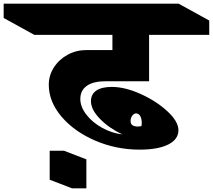

<svg xmlns="http://www.w3.org/2000/svg" viewBox="-185 -806 1161 1047"><path d="M253 -266Q253 -224 285.5 -181.5Q318 -139 371 -109.5Q424 -80 482 -73Q410 -107 360.5 -157.5Q311 -208 311 -254Q311 -292 340 -312Q369 -332 425 -332Q497 -332 583 -293Q669 -254 728.5 -198.5Q788 -143 788 -96Q788 -46 732.5 -18Q677 10 576 10Q448 10 333.5 -39.5Q219 -89 150 -170.5Q81 -252 81 -344Q81 -395 109 -438.5Q137 -482 184 -507.5Q231 -533 286 -533H428V-616H2L-165 -708V-786H789L956 -694V-616H628V-363H392Q324 -363 288.5 -338Q253 -313 253 -266ZM527 -146Q527 -116 567 -116Q574 -116 586 -118Q588 -128 588 -135Q588 -158 580 -172.5Q572 -187 559 -187V-188Q546 -188 536.5 -175.5Q527 -163 527 -146ZM286 221H208L86 174V16H164L286 63Z"/></svg>

Font: Inknut Antiqua Black
Style: Regular
Weight: 900
Designer: Claus Eggers Sørensen
Foundry: Claus Eggers Sørensen
Version: Version 1.003; ttfautohint (v1.8.2) -l 8 -r 50 -G 200 -x 14 